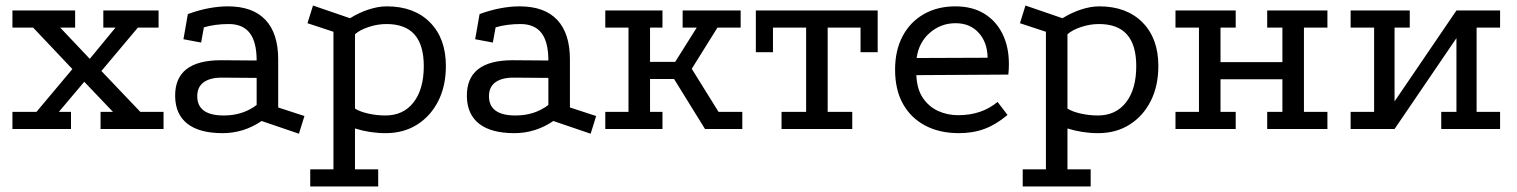

<svg xmlns="http://www.w3.org/2000/svg" viewBox="-20 -467 5492 695"><path d="M25 0V-62H112L242 -217L100 -367H25V-429H252V-367H198L305 -254L398 -367H354V-429H554V-367H479L347 -210L488 -62H572V0H344V-62H389L285 -171L193 -62H237V0Z M927 -29Q862 15 786 15Q702 15 658.5 -19Q615 -53 614 -118Q612 -249 780 -249L909 -248Q909 -315 884 -347.5Q859 -380 808 -380Q784 -380 761 -377Q738 -374 718 -368L708 -313L644 -325L660 -416Q698 -430 734.5 -437Q771 -444 805 -444Q895 -444 941 -395Q987 -346 987 -252V-78L1082 -47L1062 17ZM783 -186Q740 -186 717 -169Q694 -152 694 -119Q694 -49 790 -49Q859 -49 909 -87V-185Z M1103 208V146H1187V-352L1093 -383L1113 -447L1247 -401Q1279 -421 1314 -432.5Q1349 -444 1380 -444Q1479 -444 1536.5 -386Q1594 -328 1594 -228Q1594 -156 1566.5 -101.5Q1539 -47 1490 -16Q1441 15 1376 15Q1319 15 1265 -2V146H1349V208ZM1375 -49Q1440 -49 1477 -96.5Q1514 -144 1514 -228Q1514 -304 1480.5 -342Q1447 -380 1379 -380Q1347 -380 1315 -369.5Q1283 -359 1265 -343V-74Q1282 -63 1312.5 -56Q1343 -49 1375 -49Z M1983 -29Q1918 15 1842 15Q1758 15 1714.5 -19Q1671 -53 1670 -118Q1668 -249 1836 -249L1965 -248Q1965 -315 1940 -347.5Q1915 -380 1864 -380Q1840 -380 1817 -377Q1794 -374 1774 -368L1764 -313L1700 -325L1716 -416Q1754 -430 1790.5 -437Q1827 -444 1861 -444Q1951 -444 1997 -395Q2043 -346 2043 -252V-78L2138 -47L2118 17ZM1839 -186Q1796 -186 1773 -169Q1750 -152 1750 -119Q1750 -49 1846 -49Q1915 -49 1965 -87V-185Z M2171 -429H2378V-367H2333V-243H2424L2502 -367H2451V-429H2661V-367H2577L2484 -218L2581 -62H2667V0H2532L2420 -181H2333V-62H2378V0H2171V-62H2255V-367H2171Z M2716 -429H3157V-278H3095V-367H2976V-62H3065V0H2809V-62H2898V-367H2778V-278H2716Z M3627 -51Q3587 -17 3545 -1Q3503 15 3451 15Q3381 15 3329 -12.5Q3277 -40 3248.5 -91Q3220 -142 3220 -215Q3220 -284 3247 -335.5Q3274 -387 3323.5 -415.5Q3373 -444 3438 -444Q3499 -444 3542 -418Q3585 -392 3608.5 -345Q3632 -298 3632 -235Q3632 -226 3631.5 -216.5Q3631 -207 3630 -197L3297 -195Q3299 -144 3321 -112Q3343 -80 3376.5 -65Q3410 -50 3448 -50Q3491 -50 3526.5 -62Q3562 -74 3591 -98ZM3555 -258Q3554 -314 3522.5 -348.5Q3491 -383 3439 -383Q3386 -383 3346 -348.5Q3306 -314 3298 -257Z M3682 208V146H3766V-352L3672 -383L3692 -447L3826 -401Q3858 -421 3893 -432.5Q3928 -444 3959 -444Q4058 -444 4115.5 -386Q4173 -328 4173 -228Q4173 -156 4145.5 -101.5Q4118 -47 4069 -16Q4020 15 3955 15Q3898 15 3844 -2V146H3928V208ZM3954 -49Q4019 -49 4056 -96.5Q4093 -144 4093 -228Q4093 -304 4059.5 -342Q4026 -380 3958 -380Q3926 -380 3894 -369.5Q3862 -359 3844 -343V-74Q3861 -63 3891.5 -56Q3922 -49 3954 -49Z M4235 -429H4453V-367H4398V-242H4622V-367H4567V-429H4785V-367H4700V-62H4785V0H4567V-62H4622V-180H4398V-62H4453V0H4235V-62H4320V-367H4235Z M4869 -429H5083V-367H5028V-100L5252 -429H5410V-367H5325V-62H5410V0H5197V-62H5252V-329L5028 0H4869V-62H4954V-367H4869Z"/></svg>

Font: Podkova VF Beta
Style: Regular
Weight: 400
Designer: Ilya Yudin
Foundry: Cyreal (www.cyreal.org)
Version: Version 2.100